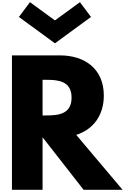

<svg xmlns="http://www.w3.org/2000/svg" viewBox="-20 -1748 1149 1768"><path d="M256 -1728 154 -1592 486 -1349 818 -1592 716 -1728 486 -1560ZM90 -1238V0H372V-484L750 0H1109L682 -506C834 -554 936 -681 936 -868C936 -1113 762 -1238 532 -1238ZM372 -685V-1013H405C511 -1013 639 -1005 639 -849C639 -693 511 -685 405 -685Z"/></svg>

Font: Poland Can Into
Style: BigWritings
Weight: 700
Foundry: Cannot Into Space Fonts
Version: Version 0.92